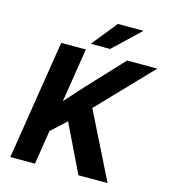

<svg xmlns="http://www.w3.org/2000/svg" viewBox="-129 -1004 980 1106"><g transform="rotate(15 361.0 -450.5)"><path d="M36 0H183L215 -203L304 -285L442 0H616L419 -395L722 -711H542C443 -604 342 -500 245 -389L296 -711H149ZM315 -750H430L589 -901H436Z"/></g></svg>

Font: Asimov Pro
Style: BdObl
Weight: 700
Designer: Google
Version: Version 2.000980; 2014